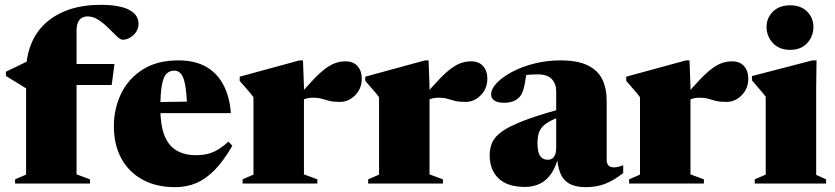

<svg xmlns="http://www.w3.org/2000/svg" viewBox="-20 -760 3459 795"><path d="M110 -408 94 -390.5 4.5 -445.5V-463L101.5 -510L198 -495H454L442.5 -408ZM297 -38 352.5 -17.5V0H42.5V-17.5L88 -37V-460.5Q88 -526 109 -577.8Q130 -629.5 170.2 -665.5Q210.5 -701.5 267.5 -720.8Q324.5 -740 396 -740Q438.5 -740 468.5 -734.2Q498.5 -728.5 517.2 -718Q536 -707.5 544.8 -693.2Q553.5 -679 553.5 -662Q553.5 -634.5 532.8 -615Q512 -595.5 488 -595.5Q478.5 -595.5 463.5 -610Q448.5 -624.5 429.2 -643.8Q410 -663 388 -677.5Q366 -692 343 -692Q328.5 -692 318 -685.5Q307.5 -679 302.2 -665.8Q297 -652.5 297 -632Z M718.5 -510Q786.5 -510 833 -483.8Q879.5 -457.5 905.2 -408.2Q931 -359 936 -291.5H598V-337L852 -340.5L755 -312.5Q753 -373 747 -406.5Q741 -440 730 -453.8Q719 -467.5 701.5 -467.5Q683.5 -467.5 670.5 -455.8Q657.5 -444 650.8 -410.5Q644 -377 644 -311Q644 -242 660.8 -199.5Q677.5 -157 710.5 -137.2Q743.5 -117.5 791.5 -117.5Q817.5 -117.5 838.8 -122.5Q860 -127.5 881 -139.8Q902 -152 926 -173.5L942 -156.5Q906.5 -95 870 -57.2Q833.5 -19.5 793.2 -2.2Q753 15 704.5 15Q627.5 15 570.5 -16Q513.5 -47 482.5 -103.8Q451.5 -160.5 451.5 -237.5Q451.5 -310 481.5 -372.2Q511.5 -434.5 571 -472.2Q630.5 -510 718.5 -510Z M1411 -506Q1443.5 -506 1460.8 -485.8Q1478 -465.5 1478 -435Q1478 -393.5 1450.8 -365.8Q1423.5 -338 1387.5 -338Q1361 -338 1344 -342.2Q1327 -346.5 1312.2 -351Q1297.5 -355.5 1277 -355.5Q1263 -355.5 1252 -353Q1241 -350.5 1232 -345Q1223 -339.5 1213 -329.5L1210 -354.5Q1250.5 -402.5 1279.2 -432.2Q1308 -462 1330.2 -478Q1352.5 -494 1371.8 -500Q1391 -506 1411 -506ZM1238.5 -402V-38L1294 -17.5V0H984.5V-17.5L1029.5 -37V-357.5Q1022.5 -367 1016 -374.8Q1009.5 -382.5 999.5 -394Q989.5 -405.5 972.5 -425V-442.5L1220 -510H1234.5Z M1931 -506Q1963.5 -506 1980.8 -485.8Q1998 -465.5 1998 -435Q1998 -393.5 1970.8 -365.8Q1943.5 -338 1907.5 -338Q1881 -338 1864 -342.2Q1847 -346.5 1832.2 -351Q1817.5 -355.5 1797 -355.5Q1783 -355.5 1772 -353Q1761 -350.5 1752 -345Q1743 -339.5 1733 -329.5L1730 -354.5Q1770.5 -402.5 1799.2 -432.2Q1828 -462 1850.2 -478Q1872.5 -494 1891.8 -500Q1911 -506 1931 -506ZM1758.5 -402V-38L1814 -17.5V0H1504.5V-17.5L1549.5 -37V-357.5Q1542.5 -367 1536 -374.8Q1529.5 -382.5 1519.5 -394Q1509.5 -405.5 1492.5 -425V-442.5L1740 -510H1754.5Z M2301 -308.5 2297.5 -276Q2268 -265 2249.8 -254Q2231.5 -243 2222 -230.2Q2212.5 -217.5 2209 -202Q2205.5 -186.5 2205.5 -167Q2205.5 -129.5 2216.5 -114Q2227.5 -98.5 2248 -98.5Q2258.5 -98.5 2266.5 -103.8Q2274.5 -109 2278.8 -120.2Q2283 -131.5 2283 -150V-381.5Q2283 -413.5 2264.5 -432.8Q2246 -452 2207.5 -452Q2188 -452 2173 -450.8Q2158 -449.5 2146 -447L2163 -483Q2158 -441.5 2153.8 -418.2Q2149.5 -395 2145 -382.8Q2140.5 -370.5 2134.5 -362.5Q2126 -350.5 2108.8 -342.5Q2091.5 -334.5 2069.5 -334.5Q2040 -334.5 2026.8 -343.8Q2013.5 -353 2013.5 -368.5Q2013.5 -392 2037.2 -416.8Q2061 -441.5 2101.2 -462.8Q2141.5 -484 2193 -497Q2244.5 -510 2300 -510Q2371.5 -510 2413.8 -489.2Q2456 -468.5 2474 -431Q2492 -393.5 2492 -342.5V-98.5Q2492 -88 2495.2 -81Q2498.5 -74 2505 -70.5Q2511.5 -67 2521 -67Q2530.5 -67 2540.2 -69.2Q2550 -71.5 2560.5 -76V-43.5Q2523.5 -14 2487.2 0.5Q2451 15 2405.5 15Q2363 15 2337 0.2Q2311 -14.5 2299 -45.8Q2287 -77 2285.5 -126L2294.5 -120.5Q2283.5 -72.5 2263.8 -43Q2244 -13.5 2216.5 0.2Q2189 14 2154 14Q2081 14 2044.2 -21.5Q2007.5 -57 2007.5 -117Q2007.5 -146.5 2018.2 -170.5Q2029 -194.5 2059.2 -216Q2089.5 -237.5 2147.8 -260Q2206 -282.5 2301 -308.5Z M3011.5 -506Q3044 -506 3061.2 -485.8Q3078.5 -465.5 3078.5 -435Q3078.5 -393.5 3051.2 -365.8Q3024 -338 2988 -338Q2961.5 -338 2944.5 -342.2Q2927.5 -346.5 2912.8 -351Q2898 -355.5 2877.5 -355.5Q2863.5 -355.5 2852.5 -353Q2841.5 -350.5 2832.5 -345Q2823.5 -339.5 2813.5 -329.5L2810.5 -354.5Q2851 -402.5 2879.8 -432.2Q2908.5 -462 2930.8 -478Q2953 -494 2972.2 -500Q2991.5 -506 3011.5 -506ZM2839 -402V-38L2894.5 -17.5V0H2585V-17.5L2630 -37V-357.5Q2623 -367 2616.5 -374.8Q2610 -382.5 2600 -394Q2590 -405.5 2573 -425V-442.5L2820.5 -510H2835Z M3251.5 -553.5Q3207 -553.5 3180.5 -581.5Q3154 -609.5 3154 -648.5Q3154 -686 3180.5 -712Q3207 -738 3251.5 -738Q3296.5 -738 3322.2 -712Q3348 -686 3348 -648.5Q3348 -609.5 3322.2 -581.5Q3296.5 -553.5 3251.5 -553.5ZM3361 -510 3359.5 -399.5V-36L3400.5 -17.5V0H3105V-17.5L3150.5 -37V-359.5Q3144.5 -367.5 3136.8 -376.8Q3129 -386 3118.5 -398.2Q3108 -410.5 3093.5 -427.5V-445L3344 -510Z"/></svg>

Font: Newsreader 60pt ExtraBold
Style: Regular
Weight: 800
Designer: Hugues Gentile
Foundry: Production Type
Version: Version 1.003